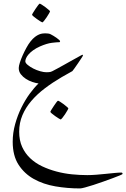

<svg xmlns="http://www.w3.org/2000/svg" viewBox="-20 -595 703 1070"><path d="M663.1 374.5Q663.1 376 647.7 382.6Q632.3 389.2 608.4 397.9Q584.5 406.7 555.7 417Q526.9 427.2 500.5 435.8Q474.1 444.3 453.9 449.7Q433.6 455.1 426.3 455.1Q356 455.1 288.8 443.6Q221.7 432.1 168.7 402.6Q115.7 373 83.3 322.8Q50.8 272.5 50.8 194.8Q50.8 145.5 64.5 96.4Q78.1 47.4 99.4 4.4Q120.6 -38.6 146 -73.2Q171.4 -107.9 194.8 -129.9Q179.7 -131.8 160.4 -138.2Q141.1 -144.5 124.3 -155.5Q107.4 -166.5 95.9 -181.4Q84.5 -196.3 84.5 -215.8Q84.5 -227.1 90.6 -246.1Q96.7 -265.1 106.2 -286.4Q115.7 -307.6 127 -328.4Q138.2 -349.1 149.9 -363.8Q163.1 -380.4 175 -389.4Q187 -398.4 197.5 -402.8Q208 -407.2 217 -408.2Q226.1 -409.2 231.4 -409.2Q239.3 -409.2 247.8 -408.2Q256.3 -407.2 261.7 -404.3Q269.5 -400.4 278.8 -394.8Q288.1 -389.2 296.1 -383.3Q304.2 -377.4 309.6 -372.6Q314.9 -367.7 314.9 -364.7Q314.9 -363.3 314 -362.3Q312.5 -359.9 311 -359.9Q296.9 -359.9 269 -356.4Q241.2 -353 203.1 -336.4Q180.2 -326.2 164.6 -314.7Q148.9 -303.2 139.4 -292.2Q129.9 -281.2 125.5 -271Q121.1 -260.7 121.1 -253.4Q121.1 -244.1 134.3 -233.2Q147.5 -222.2 165.8 -212.9Q184.1 -203.6 204.1 -198Q224.1 -192.4 237.8 -192.4Q241.7 -192.4 252.2 -192.9Q262.7 -193.4 271.5 -198.2Q283.7 -204.6 300.3 -213.4Q316.9 -222.2 335.2 -232.7Q353.5 -243.2 371.8 -253.2Q390.1 -263.2 404.8 -271.5Q419.4 -279.8 429 -284.9Q438.5 -290 439 -290Q441.9 -290 442.4 -286.1Q442.4 -284.2 433.8 -271Q425.3 -257.8 414.6 -242.2Q403.8 -226.6 394.3 -213.1Q384.8 -199.7 383.3 -198.7Q379.4 -195.8 362.3 -186.8Q345.2 -177.7 323.7 -165Q272.9 -135.3 229.7 -102.5Q186.5 -69.8 154.8 -32.7Q123 4.4 105 46.9Q86.9 89.4 86.9 139.2Q86.9 187.5 103.5 223.9Q120.1 260.3 148.7 287.1Q177.2 314 214.8 331.8Q252.4 349.6 294.7 360.8Q336.9 372.1 381.1 376.5Q425.3 380.9 466.3 380.9Q489.7 380.9 517.1 378.7Q544.4 376.5 570.6 373.8Q596.7 371.1 619.1 368.9Q641.6 366.7 656.2 366.7Q663.1 366.7 663.1 374.5ZM258.8 -532.2Q258.8 -529.8 253.2 -520Q247.6 -510.3 240.2 -499Q232.9 -487.8 225.6 -479Q218.3 -470.2 215.8 -470.2Q214.4 -470.2 205.3 -475.8Q196.3 -481.4 185.8 -488.8Q175.3 -496.1 167 -503.2Q158.7 -510.3 158.7 -512.7Q158.7 -515.1 164.8 -524.9Q170.9 -534.7 178.2 -545.9Q185.5 -557.1 192.4 -565.9Q199.2 -574.7 201.2 -574.7Q203.6 -574.7 213.1 -568.8Q222.7 -563 232.9 -555.2Q243.2 -547.4 251 -540.5Q258.8 -533.7 258.8 -532.2ZM360.8 8.8Q360.8 11.2 355.2 21Q349.6 30.8 342.3 42Q335 53.2 327.6 62Q320.3 70.8 317.9 70.8Q316.4 70.8 307.4 65.2Q298.3 59.6 287.8 52.2Q277.3 44.9 269 37.8Q260.7 30.8 260.7 28.3Q260.7 25.9 266.8 16.1Q272.9 6.3 280.3 -4.9Q287.6 -16.1 294.4 -24.9Q301.3 -33.7 303.2 -33.7Q305.7 -33.7 315.2 -27.8Q324.7 -22 335 -14.2Q345.2 -6.3 353 0.5Q360.8 7.3 360.8 8.8Z"/></svg>

Font: Kitab
Style: Regular
Weight: 400
Designer: SIL International
Foundry: Khaled Hosny
Version: Version 1.000